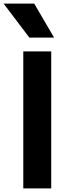

<svg xmlns="http://www.w3.org/2000/svg" viewBox="-52 -1052 384 1072"><path d="M78 -765H234V0H78ZM112 -842 -32 -1032H139L250 -842Z"/></svg>

Font: Application
Style: Bold
Weight: 700
Designer: Wei Huang
Foundry: Wei Huang
Version: Version 0.012